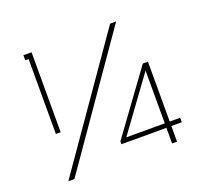

<svg xmlns="http://www.w3.org/2000/svg" viewBox="-135 -1005 1316 1184"><g transform="rotate(-20 523.0 -412.5)"><path d="M148.5 -300H180V-825H126.5V-792H148.5ZM121 0H161L735 -825H695.5ZM802 0H834.5V-102.5H903V-132H834.5V-525H801L507 -121.5V-102.5H802ZM549.5 -132 802 -478.5V-132Z"/></g></svg>

Font: Spartan ExtraLight
Style: Regular
Weight: 200
Designer: Matt Bailey, Mirko Velimirovic
Foundry: Matt Bailey
Version: Version 1.003; ttfautohint (v1.8.3)